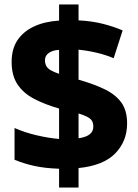

<svg xmlns="http://www.w3.org/2000/svg" viewBox="-20 -780 616 858"><path d="M244 -26Q181 -28 133.5 -38.5Q86 -49 45 -66V-208Q90 -188 143.5 -175.5Q197 -163 244 -159V-295Q181 -313 133 -338Q85 -363 58.5 -402.5Q32 -442 32 -503Q32 -562 58.5 -601Q85 -640 132.5 -662Q180 -684 244 -688V-760H331V-689Q391 -686 440 -673.5Q489 -661 528 -644L488 -520Q452 -535 411.5 -544.5Q371 -554 331 -558V-424Q401 -404 449 -380.5Q497 -357 522.5 -321.5Q548 -286 548 -228Q548 -149 495 -94.5Q442 -40 331 -29V58H244ZM331 -162Q365 -167 381 -180Q397 -193 397 -214Q397 -229 391.5 -239Q386 -249 371.5 -257Q357 -265 331 -273ZM244 -557Q223 -556 209 -549.5Q195 -543 188 -533.5Q181 -524 181 -510Q181 -496 187 -485Q193 -474 207 -466Q221 -458 244 -450Z"/></svg>

Font: Noto Sans Oriya ExtraBold
Style: Regular
Weight: 800
Version: Version 2.003